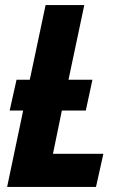

<svg xmlns="http://www.w3.org/2000/svg" viewBox="-20 -734 476 754"><path d="M8 0H357L386 -130H188L223 -300H317L343 -421H249L311 -714H159L97 -421H45L18 -300H71Z"/></svg>

Font: Noto Sans Display SemiCondensed Extra
Style: Italic
Weight: 800
Width: 4
Italic angle: -12°
Designer: Monotype Design Team
Foundry: Monotype Imaging Inc.
Version: Version 1.900